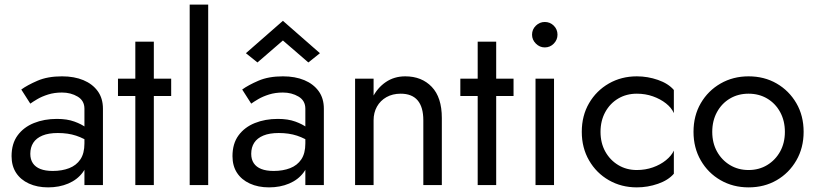

<svg xmlns="http://www.w3.org/2000/svg" viewBox="-20 -800 3529 830"><path d="M111 -135Q111 -163 124 -183Q137 -203 163.5 -214Q190 -225 230 -225Q274 -225 309 -213.5Q344 -202 378 -178V-225Q371 -234 352 -248.5Q333 -263 301.5 -274.5Q270 -286 226 -286Q171 -286 126.5 -268Q82 -250 56 -214.5Q30 -179 30 -125Q30 -83 49.5 -53Q69 -23 105 -6.5Q141 10 188 10Q236 10 275 -6.5Q314 -23 337.5 -54.5Q361 -86 361 -130L345 -180Q345 -137 327.5 -111Q310 -85 279 -73Q248 -61 208 -61Q176 -61 154.5 -69.5Q133 -78 122 -94.5Q111 -111 111 -135ZM111 -352Q122 -360 141.5 -371.5Q161 -383 188 -391.5Q215 -400 248 -400Q286 -400 315.5 -382.5Q345 -365 345 -330V0H425V-330Q425 -375 402.5 -406Q380 -437 340.5 -453.5Q301 -470 248 -470Q186 -470 142 -451Q98 -432 72 -413Z M490 -460V-385H720V-460ZM565 -620V0H645V-620Z M800 -780V0H880V-780Z M1066 -135Q1066 -163 1079 -183Q1092 -203 1118.5 -214Q1145 -225 1185 -225Q1229 -225 1264 -213.5Q1299 -202 1333 -178V-225Q1326 -234 1307 -248.5Q1288 -263 1256.5 -274.5Q1225 -286 1181 -286Q1126 -286 1081.5 -268Q1037 -250 1011 -214.5Q985 -179 985 -125Q985 -83 1004.5 -53Q1024 -23 1060 -6.5Q1096 10 1143 10Q1191 10 1230 -6.5Q1269 -23 1292.5 -54.5Q1316 -86 1316 -130L1300 -180Q1300 -137 1282.5 -111Q1265 -85 1234 -73Q1203 -61 1163 -61Q1131 -61 1109.5 -69.5Q1088 -78 1077 -94.5Q1066 -111 1066 -135ZM1066 -352Q1077 -360 1096.5 -371.5Q1116 -383 1143 -391.5Q1170 -400 1203 -400Q1241 -400 1270.5 -382.5Q1300 -365 1300 -330V0H1380V-330Q1380 -375 1357.5 -406Q1335 -437 1295.5 -453.5Q1256 -470 1203 -470Q1141 -470 1097 -451Q1053 -432 1027 -413ZM1203 -625 1313 -530 1363 -570 1203 -710 1043 -570 1093 -530Z M1595 -460H1515V0H1595ZM1810 -280V0H1890V-290Q1890 -379 1846.5 -424.5Q1803 -470 1732 -470Q1684 -470 1647.5 -445Q1611 -420 1590 -377.5Q1569 -335 1569 -280H1595Q1595 -313 1609.5 -339Q1624 -365 1650.5 -380Q1677 -395 1712 -395Q1761 -395 1785.5 -366Q1810 -337 1810 -280Z M1970 -460V-385H2200V-460ZM2045 -620V0H2125V-620Z M2280 -650Q2280 -628 2296.5 -611.5Q2313 -595 2335 -595Q2358 -595 2374 -611.5Q2390 -628 2390 -650Q2390 -673 2374 -689Q2358 -705 2335 -705Q2313 -705 2296.5 -689Q2280 -673 2280 -650ZM2295 -460V0H2375V-460Z M2576 -230Q2576 -278 2596.5 -315.5Q2617 -353 2652.5 -374Q2688 -395 2733 -395Q2770 -395 2802.5 -383.5Q2835 -372 2859 -353Q2883 -334 2893 -311V-411Q2869 -439 2824.5 -454.5Q2780 -470 2733 -470Q2666 -470 2612 -439Q2558 -408 2526.5 -354Q2495 -300 2495 -230Q2495 -161 2526.5 -106.5Q2558 -52 2612 -21Q2666 10 2733 10Q2780 10 2824.5 -5.5Q2869 -21 2893 -49V-149Q2883 -127 2859 -107.5Q2835 -88 2802.5 -76.5Q2770 -65 2733 -65Q2688 -65 2652.5 -86.5Q2617 -108 2596.5 -145Q2576 -182 2576 -230Z M2978 -230Q2978 -161 3009.5 -106.5Q3041 -52 3095 -21Q3149 10 3216 10Q3284 10 3337.5 -21Q3391 -52 3422.5 -106.5Q3454 -161 3454 -230Q3454 -300 3422.5 -354Q3391 -408 3337.5 -439Q3284 -470 3216 -470Q3149 -470 3095 -439Q3041 -408 3009.5 -354Q2978 -300 2978 -230ZM3059 -230Q3059 -278 3079.5 -315.5Q3100 -353 3135.5 -374Q3171 -395 3216 -395Q3261 -395 3296.5 -374Q3332 -353 3352.5 -315.5Q3373 -278 3373 -230Q3373 -182 3352.5 -145Q3332 -108 3296.5 -86.5Q3261 -65 3216 -65Q3171 -65 3135.5 -86.5Q3100 -108 3079.5 -145Q3059 -182 3059 -230Z"/></svg>

Font: Jost* Book
Style: Regular
Weight: 400
Version: Version 3.000